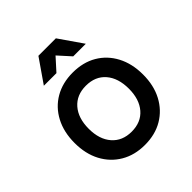

<svg xmlns="http://www.w3.org/2000/svg" viewBox="-224 -1013 1197 1197"><g transform="rotate(-45 375.0 -414.5)"><path d="M375 17Q285 17 217 -23Q149 -63 111 -134.5Q73 -206 73 -302Q73 -398 111 -470Q149 -542 217 -581.5Q285 -621 375 -621Q466 -621 533.5 -581.5Q601 -542 639 -470Q677 -398 677 -302Q677 -206 639 -134.5Q601 -63 533.5 -23Q466 17 375 17ZM375 -100Q458 -100 505 -154.5Q552 -209 552 -302Q552 -396 505 -450.5Q458 -505 375 -505Q293 -505 245.5 -450.5Q198 -396 198 -302Q198 -209 245.5 -154.5Q293 -100 375 -100ZM190 -690 298 -846H452L560 -690H449L337 -814H413L301 -690Z"/></g></svg>

Font: Martian Mono SemiExpanded Medium
Style: Regular
Weight: 500
Width: 6
Designer: Roman Shamin
Foundry: Evil Martians
Version: Version 1.000